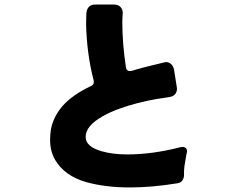

<svg xmlns="http://www.w3.org/2000/svg" viewBox="-20 -812 1040 843"><path d="M551 11Q444 11 360 -12Q264 -39 222 -110Q200 -148 200 -197.5Q200 -247 214.5 -282Q229 -317 254 -346Q297 -395 379 -434Q392 -440 392 -451Q392 -455 391 -460Q361 -575 358 -707Q358 -732 359 -750Q360 -768 367 -778Q377 -792 397 -792H479Q499 -792 509 -781.5Q519 -771 519 -755Q519 -752 518 -742.5Q517 -733 517 -717Q517 -621 533 -516Q536 -500 550 -500Q555 -500 559 -501Q606 -516 697 -537Q714 -543 727 -534Q740 -525 744 -507L756 -431Q757 -427 757 -422Q757 -410 750 -400Q741 -388 721.5 -385.5Q702 -383 666 -377Q580 -362 505 -335Q463 -320 430 -301Q356 -259 356 -211Q356 -168 426 -148Q475 -134 539 -134Q650 -134 773 -166Q778 -167 783.5 -167Q789 -167 795 -162.5Q801 -158 801 -148Q801 -143 799.5 -138.5Q798 -134 797.5 -128.5Q797 -123 795 -113Q788 -76 788 -62V-43Q788 -30 780.5 -19.5Q773 -9 757 -7Q645 11 551 11Z"/></svg>

Font: Tsunagi Gothic Black
Style: Regular
Weight: 900
Designer: Yoshimichi Ohira
Foundry: Positype
Version: Version 1.001